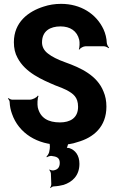

<svg xmlns="http://www.w3.org/2000/svg" viewBox="-20 -741 610 996"><path d="M291 -106C231 -106 189 -128 176 -184C173 -199 174 -233 180 -243L176 -245C171 -235 149 -224 134 -224H43C37 -224 27 -229 24 -232L21 -229C25 -226 30 -218 30 -212C31 -190 35 -170 42 -151C77 -49 175 10 291 10C324 10 355 6 382 -4C465 -27 532 -83 532 -188C532 -217 527 -243 517 -266C484 -350 399 -389 318 -418C279 -432 249 -447 229 -463C209 -478 198 -498 198 -521C198 -581 241 -604 294 -604C343 -604 380 -581 391 -534C394 -522 393 -494 389 -485L391 -483C396 -492 413 -501 424 -501H519C527 -501 539 -495 543 -491L546 -494C541 -498 535 -509 534 -518C533 -543 527 -567 517 -589C479 -670 398 -721 297 -721C264 -721 234 -716 207 -707C127 -682 52 -626 52 -522C52 -491 58 -464 71 -441C111 -364 199 -327 267 -298C292 -289 311 -281 327 -273C359 -255 385 -238 385 -187C385 -128 343 -106 291 -106ZM290 104C290 129 277 140 257 143C251 144 240 141 237 138L236 141C239 144 243 152 244 159L246 212C247 218 243 229 240 232L242 235C245 231 253 226 258 226C278 225 295 222 310 218C353 204 392 172 392 109C392 64 370 37 339 27C335 26 325 25 322 28L324 31C327 28 330 17 332 11C333 4 338 -5 342 -8L339 -12C336 -8 327 -3 321 -3H274C262 -3 240 -13 234 -22L231 -19C236 -10 241 17 238 32L235 48C233 57 225 68 221 72L223 75C228 71 240 67 248 68C272 71 290 76 290 104Z"/></svg>

Font: Asimov
Style: EdgeNar
Weight: 500
Designer: Google
Version: Version 2.000980: 2014